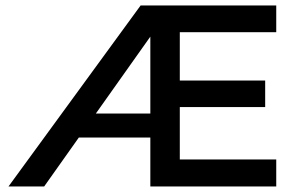

<svg xmlns="http://www.w3.org/2000/svg" viewBox="-20 -674 1087 694"><path d="M10.7 0 488.3 -654.3H545.9L524.4 -543L139.6 0ZM246.1 -176.8V-263.7H559.6V-176.8ZM523.4 0V-654.3H978.5V-557.6H629.9V-97.7H978.5V0ZM588.9 -287.1V-382.8H938.5V-287.1Z"/></svg>

Font: Sen Medium
Style: Regular
Weight: 500
Designer: Kosal Sen, Philatype
Foundry: Philatype
Version: Version 2.000;gftools[0.9.31]